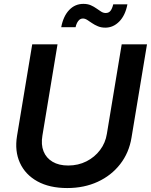

<svg xmlns="http://www.w3.org/2000/svg" viewBox="-20 -955 775 986"><path d="M325.2 10.7Q234.4 10.7 172.1 -23.7Q109.9 -58.1 82.3 -118.7Q54.7 -179.2 67.4 -256.8L145.5 -727.5H275.4L197.8 -258.8Q189.9 -212.4 203.6 -178Q217.3 -143.6 249.8 -124.3Q282.2 -105 330.1 -105Q381.8 -105 424.1 -126.5Q466.3 -147.9 493.9 -184.6Q521.5 -221.2 528.8 -267.6L605 -727.5H734.9L655.3 -248Q642.6 -170.4 597.2 -112.1Q551.8 -53.7 481.9 -21.5Q412.1 10.7 325.2 10.7ZM521 -813Q499.5 -813 482.7 -820.1Q465.8 -827.1 452.4 -836.4Q439 -845.7 427.7 -852.8Q416.5 -859.9 405.8 -859.9Q391.1 -859.9 381.6 -846.9Q372.1 -834 368.2 -815.4H294.4Q305.2 -872.1 335.2 -903.6Q365.2 -935.1 408.2 -935.1Q430.2 -935.1 446.3 -928Q462.4 -920.9 475.3 -911.6Q488.3 -902.3 499.5 -895.3Q510.7 -888.2 522.9 -888.2Q538.6 -888.2 547.4 -899.4Q556.2 -910.6 561.5 -932.6H634.3Q623.5 -876 592.5 -844.5Q561.5 -813 521 -813Z"/></svg>

Font: Inter 18pt SemiBold
Style: Italic
Weight: 600
Italic angle: -9.3988°
Designer: Rasmus Andersson
Foundry: rsms
Version: Version 4.001;git-66647c0bb